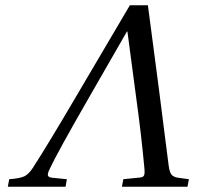

<svg xmlns="http://www.w3.org/2000/svg" viewBox="-20 -712 752 732"><path d="M700.2 -28.8 694.8 0H444.8L450.2 -28.8L514.2 -35.2Q526.9 -36.6 529.5 -44.2Q532.2 -51.8 530.8 -67.9Q518.1 -204.1 501 -326.2L465.8 -591.8H463.9L320.8 -342.8Q198.2 -129.9 168 -64.9Q160.2 -47.9 163.1 -41.7Q166 -35.6 180.2 -34.2L234.9 -28.8L230 0H9.8L15.1 -28.8Q55.7 -31.7 72.8 -39.8Q89.8 -47.9 106 -73.2Q165.5 -165.5 272 -347.2L475.1 -691.9H543.9L585.9 -372.1Q592.3 -323.2 604.5 -225.6Q616.7 -127.9 623 -81.1Q626.5 -54.7 634.3 -45.7Q642.1 -36.6 660.2 -34.2Z"/></svg>

Font: Linguistics Pro
Style: Italic
Weight: 400
Italic angle: -12°
Designer: Stefan Peev, Context Ltd
Foundry: Stefan Peev, Context Ltd
Version: Version 001.000